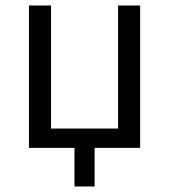

<svg xmlns="http://www.w3.org/2000/svg" viewBox="-20 -536 613 696"><path d="M250 0H85V-516H165V-70H408V-516H488V0H323V140H250Z"/></svg>

Font: Aneliza
Style: Regular
Weight: 400
Designer: Mike Abbink, Paul van der Laan, Pieter van Rosmalen
Foundry: Bold Monday
Version: Version 3.001;September 8, 2019;FontCreator 11.5.0.2425 64-b